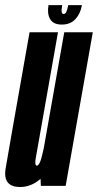

<svg xmlns="http://www.w3.org/2000/svg" viewBox="-48 -726 382 750"><path d="M111.5 0 110.5 -27.5Q74 4.5 30.5 4.5Q-1.5 4.5 -16 -11.5Q-33 -30 -25.5 -71Q-12.5 -147 4.5 -243.5L67.5 -600H178.5L115.5 -243Q97.5 -141 92 -110Q87 -83 94 -79.5Q95 -79 96 -79Q104.5 -79 112.5 -104.5Q117.5 -122 123 -147.5L203 -600H314.5L208.5 0ZM193.5 -630Q160 -630 147.8 -651.5Q135.5 -673 141.5 -706H195Q191.5 -686 193 -678.8Q194.5 -671.5 200.5 -671.5Q207 -671.5 211 -679.2Q215 -687 218.5 -706H272Q266.5 -673 246.8 -651.5Q227 -630 193.5 -630Z"/></svg>

Font: Anybody UltraCondensed SemiBold
Style: Italic
Weight: 600
Width: 1
Italic angle: -10°
Designer: Tyler Finck
Foundry: Etcetera Type Company
Version: Version 1.010; ttfautohint (v1.8.3) -l 8 -r 50 -G 200 -x 14 